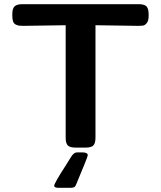

<svg xmlns="http://www.w3.org/2000/svg" viewBox="-20 -708 773 921"><path d="M39 -632V-640Q39 -667 50 -677.5Q61 -688 88 -688H644Q673 -688 683 -677Q693 -666 693 -640V-632Q693 -609 684.5 -598Q676 -587 667 -585.5Q658 -584 640 -584Q618 -584 539 -585.5Q460 -587 438 -587V-48Q438 -21 428 -10.5Q418 0 390 0H343Q315 0 305 -10.5Q295 -21 295 -48V-587Q136 -584 92 -584Q78 -584 71.5 -585Q65 -586 56 -590Q47 -594 43 -604.5Q39 -615 39 -632ZM240 184Q238 174 297 83Q313 58 322 43Q335 23 349 23H375Q401 23 401 37Q401 44 346 175Q342 186 337.5 189Q333 192 321 193H257Q246 192 242 188Z"/></svg>

Font: CMU Sans Serif
Style: Bold
Weight: 700
Version: Version 0.7.0